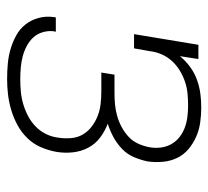

<svg xmlns="http://www.w3.org/2000/svg" viewBox="-43 -535 586 540"><g transform="rotate(90 250.0 -265.0)"><path d="M202 8Q180 8 158.5 6Q137 4 117 -2Q97 -8 79 -18Q61 -28 48.5 -44Q36 -60 30.5 -80.5Q25 -101 28 -123Q28 -124 28.5 -126Q29 -128 29 -129H69Q69 -128 69 -127Q69 -126 68 -124Q66 -108 70.5 -92.5Q75 -77 85 -66Q95 -55 109 -47.5Q123 -40 138 -36Q153 -32 169.5 -30.5Q186 -29 202 -29Q219 -29 236.5 -30.5Q254 -32 271.5 -37Q289 -42 305.5 -50.5Q322 -59 335.5 -72Q349 -85 357 -101.5Q365 -118 367 -135Q370 -153 368.5 -171.5Q367 -190 358.5 -204.5Q350 -219 336.5 -229.5Q323 -240 306.5 -246.5Q290 -253 272.5 -255Q255 -257 236 -257H184L190 -294H242Q258 -294 274 -295.5Q290 -297 306 -301.5Q322 -306 337 -314Q352 -322 364.5 -333.5Q377 -345 384 -360.5Q391 -376 394 -392Q397 -408 395 -424Q393 -440 385.5 -453.5Q378 -467 366 -476.5Q354 -486 339.5 -491.5Q325 -497 309 -499Q293 -501 277 -501Q261 -501 244 -499.5Q227 -498 210.5 -492.5Q194 -487 179 -478Q164 -469 152 -456Q140 -443 133 -427Q126 -411 124 -394L116 -349H76L106 -530H146L138 -478Q151 -494 168 -506.5Q185 -519 204.5 -526Q224 -533 243.5 -535.5Q263 -538 282 -538Q304 -538 325 -535Q346 -532 365 -523.5Q384 -515 399.5 -502Q415 -489 424 -470.5Q433 -452 435 -430.5Q437 -409 434 -387Q430 -368 422 -349Q414 -330 399 -315.5Q384 -301 365.5 -291Q347 -281 328 -275Q349 -267 367 -253.5Q385 -240 395.5 -220Q406 -200 408.5 -176.5Q411 -153 407 -130Q403 -108 394 -87Q385 -66 368.5 -49Q352 -32 331.5 -21Q311 -10 289 -3.5Q267 3 245.5 5.5Q224 8 202 8Z"/></g></svg>

Font: Iosevka Curly Slab XLtObl
Style: Regular
Weight: 200
Italic angle: -9°
Monospace: yes
Designer: Belleve Invis
Foundry: Belleve Invis
Version: Version 11.1.0; ttfautohint (v1.8.3)